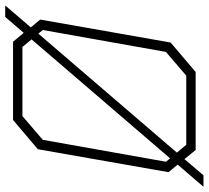

<svg xmlns="http://www.w3.org/2000/svg" viewBox="-52 -718 800 736"><g transform="rotate(90 348.0 -350.0)"><path d="M611 -631 640 -596 552 -95 440 0H140L106 -41L45 30H1L85 -68L55 -104L143 -604L256 -700H555L590 -657L652 -730H696ZM109 -97 565 -628 535 -664H270L179 -586L95 -114ZM587 -602 131 -71 160 -36H425L516 -114L600 -586Z"/></g></svg>

Font: Chakra Petch ExtraLight
Style: Italic
Weight: 275
Italic angle: -10°
Designer: Katatrad Aksorn Co.,Ltd.
Foundry: Cadson Demak Co.,Ltd.
Version: Version 1.000; ttfautohint (v1.6)